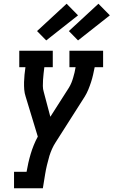

<svg xmlns="http://www.w3.org/2000/svg" viewBox="-20 -1006 607 1026"><path d="M55 0V-88H122Q126 -112 131.5 -136Q137 -160 144 -183.5Q151 -207 160.5 -230.5Q170 -254 182 -276L117 -490Q111 -508 109.5 -527.5Q108 -547 108.5 -567Q109 -587 111 -607Q113 -627 116 -647H83V-735H262V-647H217Q215 -630 213 -613.5Q211 -597 210 -580Q209 -563 209 -546.5Q209 -530 214 -514L249 -382L348 -537Q356 -550 361.5 -563.5Q367 -577 371 -591Q375 -605 378.5 -619Q382 -633 384 -647H351V-735H531V-647H486Q482 -627 477.5 -607Q473 -587 466.5 -567Q460 -547 452 -527.5Q444 -508 433 -490L277 -245Q266 -228 258 -210Q250 -192 244 -173Q237 -149 231 -124Q225 -99 221 -74L209 0ZM397 -790 348 -840 506 -986 567 -924ZM227 -790 178 -840 336 -986 397 -924Z"/></svg>

Font: Iosevka Curly Slab SmBdObl
Style: Regular
Weight: 600
Italic angle: -9°
Monospace: yes
Designer: Belleve Invis
Foundry: Belleve Invis
Version: Version 11.0.0; ttfautohint (v1.8.3)